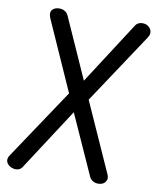

<svg xmlns="http://www.w3.org/2000/svg" viewBox="-105 -1083 942 1162"><g transform="rotate(10 366.0 -502.0)"><path d="M31.5 -13.5Q-1 -40 21.5 -75L311 -508.5L122 -932.5Q109.5 -960.5 115.5 -977Q121.5 -993.5 142 -1001Q153.5 -1005 169 -1004.2Q184.5 -1003.5 198.5 -995.5Q212.5 -987.5 220 -971L386 -599.5L632 -981Q641 -995.5 656 -1000.5Q671 -1005.5 686.8 -1003Q702.5 -1000.5 713 -991.5Q728 -979.5 731.5 -962Q735 -944.5 721 -923.5L434.5 -491.5L624.5 -67.5Q634.5 -46.5 628.5 -31Q622.5 -15.5 606.5 -6.5Q593.5 -0.5 577.2 -0.8Q561 -1 546.5 -9.2Q532 -17.5 524 -34.5L359 -401L111.5 -20Q103 -7 88.2 -2.5Q73.5 2 58.2 -1.5Q43 -5 31.5 -13.5Z"/></g></svg>

Font: Edu SA Hand Medium
Style: Regular
Weight: 500
Designer: Tina and Corey Anderson, Eben Sorkin, Mirko Velimirovic
Foundry: Google for Education
Version: Version 2.000